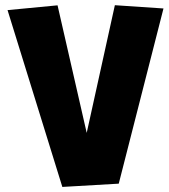

<svg xmlns="http://www.w3.org/2000/svg" viewBox="-20 -718 655 746"><path d="M441.4 -4.4 615.2 -685.1 426.3 -697.8 316.9 -201.7 203.6 -697.3 9.3 -678.7 222.2 8.3Z"/></svg>

Font: Luckiest Guy
Style: Regular
Weight: 400
Designer: Astigmatic (AOETI)
Foundry: Astigmatic (AOETI)
Version: Version 1.001